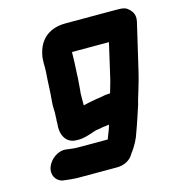

<svg xmlns="http://www.w3.org/2000/svg" viewBox="-105 -616 818 883"><g transform="rotate(-15 304.0 -174.5)"><path d="M401 -161C384 -161 365 -158 348 -154L333 -152C332 -152 326 -151 317 -149C304 -147 286 -143 274 -140C273 -139 272 -139 270 -139V-148V-170C271 -186 269 -193 272 -211C273 -236 277 -261 277 -286C279 -321 281 -357 281 -390H457L420 -229C415 -206 407 -184 401 -161ZM555 -231 606 -449C610 -468 607 -486 595 -500C576 -523 564 -525 525 -525H287C216 -525 164 -491 147 -419C139 -385 144 -366 142 -334C138 -287 138 -241 133 -192C131 -170 133 -158 133 -141L132 -119C132 -113 132 -108 131 -105V-91C124 -40 145 5 193 7C227 10 260 -2 288 -12C300 -16 312 -15 324 -19L340 -21C344 -22 349 -22 354 -23C355 -23 357 -23 359 -24C354 -2 342 22 336 41H188C173 41 153 37 140 36C102 30 63 60 50 93C35 131 57 165 89 170L99 171C110 173 144 176 155 176H344C374 176 400 164 416 144C419 141 428 124 430 124C448 98 462 73 472 41C487 1 499 -38 513 -80L516 -93C530 -141 544 -182 555 -231Z"/></g></svg>

Font: Electronic
Style: UltThkIt
Weight: 900
Version: Version 1.011